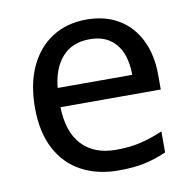

<svg xmlns="http://www.w3.org/2000/svg" viewBox="-67 -614 698 692"><g transform="rotate(-10 282.0 -268.0)"><path d="M292 -546Q361 -546 410.5 -516Q460 -486 486.5 -431.5Q513 -377 513 -304V-251H146Q148 -160 192.5 -112.5Q237 -65 317 -65Q368 -65 407.5 -74.5Q447 -84 489 -102V-25Q448 -7 408 1.5Q368 10 313 10Q237 10 178.5 -21Q120 -52 87.5 -113.5Q55 -175 55 -264Q55 -352 84.5 -415Q114 -478 167.5 -512Q221 -546 292 -546ZM291 -474Q228 -474 191.5 -433.5Q155 -393 148 -321H421Q421 -367 407 -401Q393 -435 364.5 -454.5Q336 -474 291 -474Z"/></g></svg>

Font: lsinhala05
Style: Book
Weight: 400
Designer: Jelle Bosma - Monotype Design Team
Foundry: Monotype Imaging Inc.
Version: Version 2.003